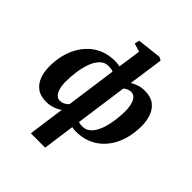

<svg xmlns="http://www.w3.org/2000/svg" viewBox="-282 -990 1418 1418"><g transform="rotate(45 427.0 -281.5)"><path d="M282 254 321 -30Q307 -19.5 288.5 -10.5Q270 -1.5 246.8 4.2Q223.5 10 195.5 10Q136 10 99 -17.8Q62 -45.5 45.5 -91.8Q29 -138 29 -194Q29 -250.5 41.2 -304.8Q53.5 -359 79 -405.8Q104.5 -452.5 142.5 -488.2Q180.5 -524 231.5 -544Q282.5 -564 347 -564Q361.5 -564 373.5 -562Q385.5 -560 395.5 -558L421 -737.5L355 -758L364.5 -795.5L554.5 -817L580 -803L541 -530Q561 -543.5 590 -553.8Q619 -564 657 -564Q717 -564 753.5 -536.5Q790 -509 806.8 -462.8Q823.5 -416.5 823.5 -360Q823.5 -303.5 811.2 -249Q799 -194.5 774 -148Q749 -101.5 710.8 -65.8Q672.5 -30 621.2 -10Q570 10 505.5 10Q495 10 484.8 8.8Q474.5 7.5 466 5.5L431.5 254ZM331.5 -99.5 386.5 -494.5Q376 -500 363.5 -501.8Q351 -503.5 337 -503.5Q296.5 -503.5 268.8 -475Q241 -446.5 224.5 -400.8Q208 -355 200.8 -301.8Q193.5 -248.5 193.5 -199Q193.5 -158.5 201.8 -128.8Q210 -99 225.5 -83.2Q241 -67.5 262.5 -67.5Q284.5 -67.5 302 -77.2Q319.5 -87 331.5 -99.5ZM531 -462.5 474.5 -56.5Q484 -53 494.2 -51.8Q504.5 -50.5 515.5 -50.5Q548.5 -50.5 572.8 -69.5Q597 -88.5 613.8 -120.5Q630.5 -152.5 640.5 -192.2Q650.5 -232 655.2 -274.2Q660 -316.5 660 -355.5Q660 -415.5 641.8 -451Q623.5 -486.5 590.5 -486.5Q573 -486.5 557.8 -479.8Q542.5 -473 531 -462.5Z"/></g></svg>

Font: Merriweather 28pt Black
Style: Italic
Weight: 900
Italic angle: -7.8°
Version: Version 2.101